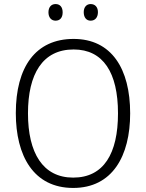

<svg xmlns="http://www.w3.org/2000/svg" viewBox="-20 -917 721 947"><path d="M219 -856C219 -831 233 -815 254 -815C276 -815 289 -830 289 -856C289 -882 276 -897 254 -897C233 -897 219 -882 219 -856ZM393 -857C393 -831 406 -815 427 -815C449 -815 463 -831 463 -857C463 -882 449 -897 427 -897C407 -897 393 -882 393 -857ZM622 -358C622 -578 530 -725 343 -725C155 -725 58 -586 58 -359C58 -149 145 10 341 10C534 10 622 -147 622 -358ZM118 -358C118 -552 190 -673 343 -673C489 -673 562 -559 562 -358C562 -160 492 -41 341 -41C191 -41 118 -163 118 -358Z"/></svg>

Font: Noto Sans SemiCondensed Light
Style: Regular
Weight: 300
Width: 4
Designer: Monotype Design Team
Foundry: Monotype Imaging Inc.
Version: Version 2.013